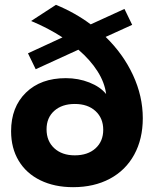

<svg xmlns="http://www.w3.org/2000/svg" viewBox="-20 -769 640 796"><path d="M572 -279Q572 -193 536.5 -128Q501 -63 435.5 -28Q370 7 283 7Q206 7 147.5 -21.5Q89 -50 57.5 -102.5Q26 -155 26 -225Q26 -325 87.5 -385Q149 -445 253 -445Q305 -445 350.5 -427Q396 -409 420 -379Q414 -427 384 -474Q354 -521 305 -563L128 -482L96 -548L239 -614Q179 -653 109 -682L212 -749Q292 -716 356 -668L496 -732L528 -666L418 -616Q491 -545 531.5 -457.5Q572 -370 572 -279ZM408 -231Q408 -279 376 -308.5Q344 -338 290 -338Q237 -338 205 -309.5Q173 -281 173 -233Q173 -184 205 -154.5Q237 -125 290 -125Q344 -125 376 -154Q408 -183 408 -231Z"/></svg>

Font: Montserrat SemiBold
Style: Regular
Weight: 600
Designer: Julieta Ulanovsky
Foundry: Julieta Ulanovsky
Version: Version 6.001